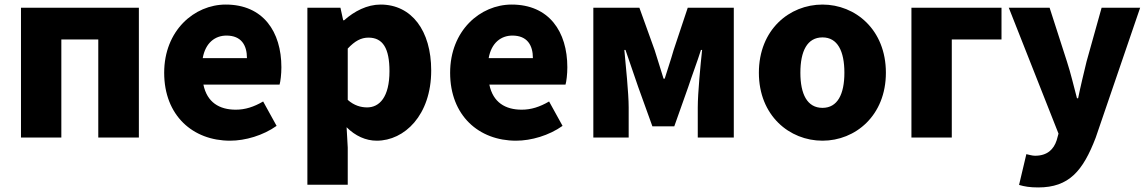

<svg xmlns="http://www.w3.org/2000/svg" viewBox="-20 -603 5034 842"><path d="M72 0H249V-430H411V0H589V-569H72Z M989 14C1056 14 1134 -9 1193 -51L1134 -158C1093 -134 1055 -122 1014 -122C942 -122 888 -154 872 -232H1206C1210 -245 1214 -277 1214 -308C1214 -464 1134 -583 970 -583C832 -583 700 -469 700 -284C700 -96 826 14 989 14ZM869 -348C881 -416 924 -447 973 -447C1038 -447 1063 -405 1063 -348Z M1328 207H1505V44L1500 -45C1538 -7 1584 14 1632 14C1754 14 1871 -98 1871 -294C1871 -469 1785 -583 1649 -583C1590 -583 1534 -554 1489 -514H1485L1473 -569H1328ZM1590 -132C1563 -132 1533 -140 1505 -165V-390C1536 -423 1563 -438 1596 -438C1659 -438 1688 -391 1688 -291C1688 -177 1644 -132 1590 -132Z M2243 14C2310 14 2388 -9 2447 -51L2388 -158C2347 -134 2309 -122 2268 -122C2196 -122 2142 -154 2126 -232H2460C2464 -245 2468 -277 2468 -308C2468 -464 2388 -583 2224 -583C2086 -583 1954 -469 1954 -284C1954 -96 2080 14 2243 14ZM2123 -348C2135 -416 2178 -447 2227 -447C2292 -447 2317 -405 2317 -348Z M2582 0H2737V-132C2737 -194 2724 -319 2718 -384H2723C2739 -335 2763 -270 2779 -221L2841 -49H2937L2998 -221C3014 -270 3038 -333 3054 -384H3059C3052 -319 3040 -194 3040 -132V0H3198V-569H2996L2934 -383C2921 -337 2907 -298 2895 -258H2890C2878 -298 2865 -337 2851 -383L2784 -569H2582Z M3587 14C3731 14 3865 -96 3865 -284C3865 -473 3731 -583 3587 -583C3442 -583 3308 -473 3308 -284C3308 -96 3442 14 3587 14ZM3587 -130C3520 -130 3490 -190 3490 -284C3490 -379 3520 -439 3587 -439C3653 -439 3683 -379 3683 -284C3683 -190 3653 -130 3587 -130Z M3977 0H4154V-430H4372V-569H3977Z M4533 219C4668 219 4729 147 4785 1L4980 -569H4811L4745 -333C4732 -279 4719 -226 4708 -172H4703C4688 -228 4676 -281 4659 -333L4583 -569H4404L4622 -17L4614 12C4601 52 4573 80 4519 80C4506 80 4491 75 4481 73L4449 208C4473 215 4496 219 4533 219Z"/></svg>

Font: Noto Sans CJK KR Black
Style: Regular
Weight: 900
Designer: Ryoko NISHIZUKA (kana & ideographs); Paul D. Hunt (Latin, Greek & Cyrillic); Wenlong ZHANG (bopomofo); Sandoll Communica
Foundry: Adobe Systems Incorporated
Version: Version 1.004;PS 1.004;hotconv 1.0.82;makeotf.lib2.5.63406